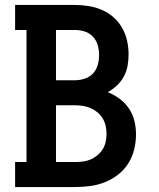

<svg xmlns="http://www.w3.org/2000/svg" viewBox="-20 -755 640 775"><path d="M41 0V-101H87V-634H41V-735H282Q310 -735 338 -730.5Q366 -726 391.5 -715Q417 -704 438 -685.5Q459 -667 473 -642.5Q487 -618 493 -590.5Q499 -563 499 -535Q499 -512 495 -489.5Q491 -467 480 -446.5Q469 -426 452 -410Q435 -394 415 -383Q440 -373 462.5 -356.5Q485 -340 500.5 -317Q516 -294 522.5 -267Q529 -240 529 -213Q529 -182 521.5 -151.5Q514 -121 497.5 -95Q481 -69 456.5 -50Q432 -31 403 -19.5Q374 -8 343.5 -4Q313 0 282 0ZM206 -431H282Q302 -431 322 -437.5Q342 -444 355.5 -458.5Q369 -473 374.5 -493Q380 -513 380 -533Q380 -553 374.5 -572.5Q369 -592 355 -607Q341 -622 321.5 -628Q302 -634 282 -634H206ZM206 -101H282Q299 -101 315 -103Q331 -105 346 -111.5Q361 -118 373.5 -128.5Q386 -139 394.5 -152.5Q403 -166 406.5 -182.5Q410 -199 410 -215Q410 -231 406.5 -247Q403 -263 394.5 -277Q386 -291 373.5 -301.5Q361 -312 346 -318.5Q331 -325 315 -327.5Q299 -330 282 -330H206Z"/></svg>

Font: Iosevka Plex Etoile
Style: Bold
Weight: 700
Designer: Belleve Invis
Foundry: Belleve Invis
Version: Version 25.1.1; ttfautohint (v1.8.4)